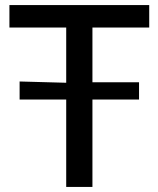

<svg xmlns="http://www.w3.org/2000/svg" viewBox="-20 -734 622 754"><path d="M566 -626H343V-411H526V-343H343V0H240V-343H57V-414L240 -409V-626H17V-714H566Z"/></svg>

Font: Non Bureau
Style: Regular
Weight: 400
Designer: Jona Saucedo
Foundry: Non Foundry
Version: Version 1.000; ttfautohint (v1.8.4)